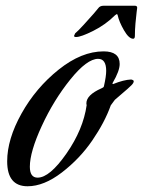

<svg xmlns="http://www.w3.org/2000/svg" viewBox="-20 -629 498 669"><path d="M437 -352Q446 -350 446 -346Q446 -340 438 -332Q427 -321 405.5 -303Q384 -285 380 -281L366 -262Q345 -203 301.5 -139.5Q258 -76 195.5 -28Q133 20 76 20Q5 20 5 -67Q5 -144 55 -233.5Q105 -323 184.5 -386.5Q264 -450 341 -450Q397 -450 397 -406Q397 -382 373 -341Q372 -340 372 -338Q372 -336 374 -336Q411 -351 437 -352ZM342 -328Q350 -363 350 -382Q350 -424 322 -424Q283 -424 225 -352Q167 -280 125.5 -190Q84 -100 84 -48Q84 -10 111 -10Q153 -10 211.5 -94Q270 -178 282 -263Q281 -265 281 -269Q281 -298 333 -321Q341 -324 342 -328ZM390 -576Q389 -580 387 -580L381 -576Q348 -543 305 -521.5Q262 -500 245 -500Q238 -500 238 -504L242 -513Q252 -521 272 -543Q292 -565 307 -582L322 -600Q328 -609 341 -609H450Q458 -609 458 -602Q458 -601 456 -586Q454 -571 452 -547.5Q450 -524 450 -504Q450 -494 444 -494Q429 -494 412 -523.5Q395 -553 390 -576Z"/></svg>

Font: Aguafina Script
Style: Regular
Weight: 400
Designer: Angel Koziupa and Alejandro Paul
Foundry: Angel Koziupa and Alejandro Paul
Version: Version 1.000